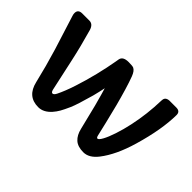

<svg xmlns="http://www.w3.org/2000/svg" viewBox="-91 -821 1097 1097"><g transform="rotate(45 457.0 -272.5)"><path d="M828.1 -550.8Q859.9 -550.8 859.9 -521.5Q858.9 -403.8 812 -243.7Q775.4 -118.2 717.8 -43.9Q679.2 5.9 633.5 5.9Q587.9 5.9 563.5 -16.1Q539.1 -38.1 529.3 -80.1Q502.9 -189.9 492.2 -230L473.6 -297.9Q465.8 -325.7 461.4 -339.8Q460.4 -335.4 458.7 -326.7Q457 -317.9 454.6 -307.6L444.3 -265.1Q415.5 -161.6 399.7 -126Q383.8 -90.3 372.6 -70.6Q361.3 -50.8 346.2 -33.7Q311 5.9 269 5.9Q181.2 5.9 159.7 -87.4Q134.8 -192.4 103.5 -295.4L38.6 -501.5Q35.2 -511.2 35.2 -521Q35.2 -550.8 68.4 -550.8H126Q155.3 -550.8 166 -514.2Q194.8 -414.1 215.8 -317.4L257.8 -125Q262.2 -106.9 271.5 -106.9Q281.7 -106.9 291.3 -126Q300.8 -145 311.8 -172.6Q322.8 -200.2 333 -231.7Q343.3 -263.2 353 -297.1Q362.8 -331.1 371.1 -365.2Q387.7 -433.1 397.9 -492.2L401.4 -512.7Q407.2 -542 452.6 -542Q482.4 -542 492.2 -538.1Q510.7 -529.8 522.9 -497.3Q535.2 -464.8 549.3 -417.5Q563.5 -370.1 576.7 -319.8Q609.4 -190.4 625 -120.6Q628.4 -106.4 635.3 -106.4Q644.5 -106.4 658.7 -132.1Q672.9 -157.7 688 -203.1Q703.1 -248.5 714.4 -300.8Q737.3 -406.2 740.2 -518.6Q740.2 -543.5 761.7 -549.3Q767.1 -550.8 772 -550.8Z"/></g></svg>

Font: Capriola
Style: Regular
Weight: 400
Designer: Viktoriya Grabowska
Foundry: Viktoriya Grabowska
Version: Version 1.007